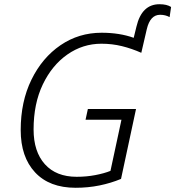

<svg xmlns="http://www.w3.org/2000/svg" viewBox="-20 -879 830 909"><path d="M338 10Q397 10 451 -1Q505 -12 553 -32L624 -363H396L385 -312H555L503 -70Q473 -58 431 -50Q389 -42 343 -42Q246 -42 192.5 -101.5Q139 -161 139 -266Q139 -388 182.5 -479Q226 -570 299 -621Q372 -672 460 -672Q511 -672 557.5 -660.5Q604 -649 649 -629L675 -741Q691 -809 738 -809Q763 -809 783 -798L790 -846Q770 -859 735 -859Q651 -859 626 -753L613 -700Q546 -724 461 -724Q353 -724 266.5 -665Q180 -606 129 -502Q78 -398 78 -263Q78 -136 146 -63Q214 10 338 10Z"/></svg>

Font: Noto Sans UI Light
Style: Italic
Weight: 300
Italic angle: -12°
Designer: Monotype Design Team
Foundry: Monotype Imaging Inc.
Version: Version 1.901